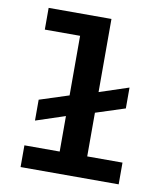

<svg xmlns="http://www.w3.org/2000/svg" viewBox="-83 -810 766 879"><g transform="rotate(10 300.0 -370.0)"><path d="M72 -101H236V-266L100 -221V-318L236 -362V-639H72V-740H364V-400L500 -445V-348L364 -304V-101H528V0H72Z"/></g></svg>

Font: IBM Plex Mono SmBld
Style: Regular
Weight: 600
Monospace: yes
Designer: Mike Abbink, Paul van der Laan, Pieter van Rosmalen
Foundry: Bold Monday
Version: Version 2.3